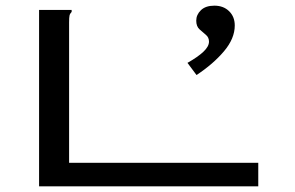

<svg xmlns="http://www.w3.org/2000/svg" viewBox="-20 -658 1040 678"><path d="M674 -393 642 -436Q679 -457 698.5 -475.5Q718 -494 718 -511Q718 -526 707 -535Q696 -544 684.5 -554.5Q673 -565 673 -585Q673 -606 689.5 -622Q706 -638 737 -638Q769 -638 789 -618.5Q809 -599 809 -568Q809 -522 771 -477Q733 -432 674 -393ZM118 -623H233V-616Q227 -610 225.5 -603Q224 -596 224 -579V-83H892V0H118Z"/></svg>

Font: Inconsolata UltraExpanded Medium
Style: Regular
Weight: 500
Width: 9
Monospace: yes
Designer: Raph Levien, Cyreal, Brenton Simpson
Foundry: Raph Levien, Cyreal, Google
Version: Version 3.001; ttfautohint (v1.8.2.53-6de2)